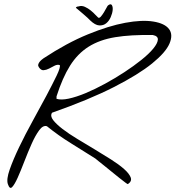

<svg xmlns="http://www.w3.org/2000/svg" viewBox="-20 -890 838 917"><path d="M17.6 -10.7Q9.8 -33.2 26.4 -80.6Q43 -127.9 71.8 -188Q100.6 -248 136.2 -312.5Q171.9 -377 201.7 -433.1Q231.4 -489.3 250.5 -528.8Q269.5 -568.4 265.6 -579.1Q253.9 -583 240.7 -576.2Q227.5 -569.3 214.4 -562.5Q201.2 -555.7 188.5 -554.7Q175.8 -553.7 166 -568.4Q161.1 -575.2 162.6 -581.5Q164.1 -587.9 168.5 -593.8Q172.9 -599.6 178.2 -604Q183.6 -608.4 187.5 -611.3Q298.8 -684.6 398.9 -725.6Q499 -766.6 578.6 -781.2Q658.2 -795.9 712.4 -787.1Q766.6 -778.3 787.1 -751.5Q807.6 -724.6 789.6 -682.1Q771.5 -639.6 706.5 -586.9Q641.6 -534.2 523.9 -474.1Q406.2 -414.1 228.5 -351.6Q218.8 -335.9 233.9 -316.4Q249 -296.9 278.8 -273.9Q308.6 -251 349.1 -226.6Q389.6 -202.1 431.2 -177.2Q472.7 -152.3 510.3 -128.4Q547.9 -104.5 572.3 -83Q596.7 -61.5 604 -43Q611.3 -24.4 590.8 -10.7Q589.8 -9.8 578.6 -18.1Q567.4 -26.4 550.8 -39.6Q534.2 -52.7 515.1 -68.4Q496.1 -84 479 -97.7Q461.9 -111.3 449.7 -121.1Q437.5 -130.9 435.5 -132.8Q377 -169.9 318.4 -206.1Q259.8 -242.2 204.1 -287.1Q185.5 -293 167 -267.6Q148.4 -242.2 130.9 -202.6Q113.3 -163.1 96.2 -118.7Q79.1 -74.2 64.5 -41.5Q49.8 -8.8 38.1 3.4Q26.4 15.6 17.6 -10.7ZM250 -418Q271.5 -411.1 308.1 -418.9Q344.7 -426.8 389.2 -445.3Q433.6 -463.9 481.9 -490.2Q530.3 -516.6 574.2 -545.4Q618.2 -574.2 654.8 -603.5Q691.4 -632.8 711.9 -657.7Q732.4 -682.6 733.9 -700.2Q735.4 -717.8 710 -722.7Q604.5 -724.6 530.3 -712.4Q456.1 -700.2 403.3 -667Q350.6 -633.8 314.5 -576.2Q278.3 -518.6 250 -429.7ZM496.1 -864.3Q508.8 -874 514.2 -865.7Q519.5 -857.4 518.1 -841.8Q516.6 -826.2 508.8 -808.1Q501 -790 487.3 -778.8Q473.6 -767.6 454.1 -768.6Q434.6 -769.5 410.2 -793Q407.2 -796.9 397.9 -805.2Q388.7 -813.5 377.9 -822.8Q367.2 -832 357.4 -840.3Q347.7 -848.6 343.8 -851.6Q340.8 -854.5 345.7 -856.9Q350.6 -859.4 355.5 -859.4Q370.1 -864.3 385.3 -857.4Q400.4 -850.6 413.6 -839.8Q426.8 -829.1 436 -818.8Q445.3 -808.6 449.2 -805.7Q455.1 -802.7 462.4 -811.5Q469.7 -820.3 476.6 -831.5Q483.4 -842.8 488.8 -853Q494.1 -863.3 496.1 -864.3Z"/></svg>

Font: Nothing You Could Do
Style: Regular
Weight: 400
Version: Version 1.005